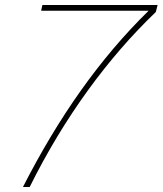

<svg xmlns="http://www.w3.org/2000/svg" viewBox="-20 -750 652 770"><path d="M605 -702 612 -730H150L145 -707H576C379 -514 215 -280 72 0H99C238 -280 413 -518 605 -702Z"/></svg>

Font: Nacelle Thin
Style: Italic
Weight: 100
Italic angle: -12°
Designer: Sora Sagano
Foundry: Sora Sagano
Version: Version 1.000;FEAKit 1.0